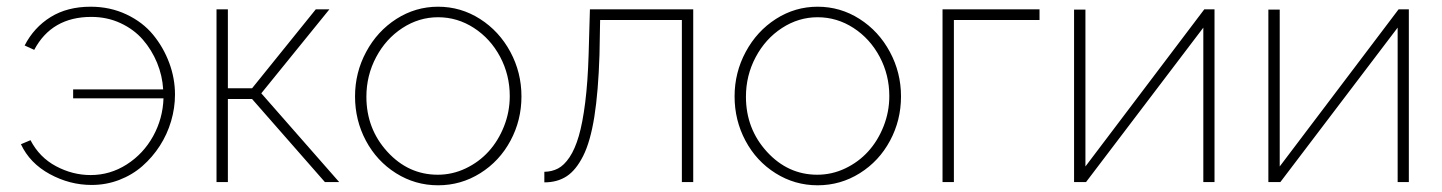

<svg xmlns="http://www.w3.org/2000/svg" viewBox="-20 -548 4342 578"><path d="M255.9 8.8Q189.9 8.8 129.9 -23.9Q69.8 -56.6 43 -113.8L71.8 -126Q98.6 -74.2 148.7 -47.6Q198.7 -21 252.9 -21Q311.5 -21 361.6 -53Q411.6 -85 440.9 -137.9Q470.2 -190.9 472.2 -252H200.2V-278.8H471.2Q468.8 -320.3 452.9 -358.9Q437 -397.5 410.2 -428.5Q383.3 -459.5 343 -478.3Q302.7 -497.1 254.9 -497.1Q135.7 -497.1 83 -397.9L54.2 -411.1Q82 -465.3 132.3 -496.6Q182.6 -527.8 252.9 -527.8Q311.5 -527.8 360.6 -504.6Q409.7 -481.4 440.9 -443.4Q472.2 -405.3 489.5 -358.6Q506.8 -312 506.8 -263.2Q506.8 -223.1 495.1 -183.3Q483.4 -143.6 461.2 -109.1Q439 -74.7 408.7 -48.1Q378.4 -21.5 338.9 -6.3Q299.3 8.8 255.9 8.8Z M631.8 0V-520H666V-282.2H738.8L930.7 -520H971.7L766.6 -267.1L1001 0H958L738.8 -250H666V0Z M1298.8 -527.8Q1367.2 -527.8 1425 -491Q1482.9 -454.1 1516.4 -391.8Q1549.8 -329.6 1549.8 -257.8Q1549.8 -186 1516.8 -124.5Q1483.9 -63 1425.8 -26.6Q1367.7 9.8 1298.8 9.8Q1230 9.8 1172.1 -26.6Q1114.3 -63 1081.5 -124.5Q1048.8 -186 1048.8 -257.8Q1048.8 -329.6 1082.3 -391.8Q1115.7 -454.1 1173.3 -491Q1231 -527.8 1298.8 -527.8ZM1297.9 -22Q1341.8 -22 1381.8 -41Q1421.9 -60.1 1450.9 -92Q1480 -124 1497.3 -167.7Q1514.6 -211.4 1514.6 -258.8Q1514.6 -322.3 1485.6 -377Q1456.5 -431.6 1406.7 -463.9Q1356.9 -496.1 1298.8 -496.1Q1241.2 -496.1 1191.4 -463.6Q1141.6 -431.2 1112.3 -376Q1083 -320.8 1083 -256.8Q1083 -160.2 1146.2 -91.1Q1209.5 -22 1297.9 -22Z M1618.7 1V-30.8Q1641.6 -31.2 1659.9 -40.8Q1678.2 -50.3 1694.6 -74.7Q1710.9 -99.1 1722.4 -138.4Q1733.9 -177.7 1741.7 -239.5Q1749.5 -301.3 1752 -383.8L1755.9 -520H2066.9V0H2032.7V-487.8H1786.6L1784.7 -382.8Q1781.2 -272.5 1769.3 -197Q1757.3 -121.6 1735.6 -78.6Q1713.9 -35.6 1685.8 -17.3Q1657.7 1 1618.7 1Z M2441.4 -527.8Q2509.8 -527.8 2567.6 -491Q2625.5 -454.1 2658.9 -391.8Q2692.4 -329.6 2692.4 -257.8Q2692.4 -186 2659.4 -124.5Q2626.5 -63 2568.4 -26.6Q2510.3 9.8 2441.4 9.8Q2372.6 9.8 2314.7 -26.6Q2256.8 -63 2224.1 -124.5Q2191.4 -186 2191.4 -257.8Q2191.4 -329.6 2224.9 -391.8Q2258.3 -454.1 2315.9 -491Q2373.5 -527.8 2441.4 -527.8ZM2440.4 -22Q2484.4 -22 2524.4 -41Q2564.5 -60.1 2593.5 -92Q2622.6 -124 2639.9 -167.7Q2657.2 -211.4 2657.2 -258.8Q2657.2 -322.3 2628.2 -377Q2599.1 -431.6 2549.3 -463.9Q2499.5 -496.1 2441.4 -496.1Q2383.8 -496.1 2334 -463.6Q2284.2 -431.2 2254.9 -376Q2225.6 -320.8 2225.6 -256.8Q2225.6 -160.2 2288.8 -91.1Q2352.1 -22 2440.4 -22Z M2817.4 0V-520H3109.4V-487.8H2851.6V0Z M3213.4 0V-519H3247.6V-46.9L3605.5 -520H3636.2V0H3602.5V-464.8L3249.5 0Z M3798.3 0V-519H3832.5V-46.9L4190.4 -520H4221.2V0H4187.5V-464.8L3834.5 0Z"/></svg>

Font: Rawline ExtraLight
Style: Regular
Weight: 275
Designer: Matt McInerney, Pablo Impallari, Rodrigo Fuenzalida
Foundry: Matt McInerney, Pablo Impallari, Rodrigo Fuenzalida
Version: Version 4.020;PS 004.020;hotconv 1.0.88;makeotf.lib2.5.64775